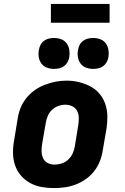

<svg xmlns="http://www.w3.org/2000/svg" viewBox="-20 -953 640 981"><path d="M256 8Q224 8 192.5 2.5Q161 -3 134 -18Q107 -33 87 -56Q67 -79 57 -108.5Q47 -138 46.5 -170.5Q46 -203 52 -235L70 -345Q74 -373 84.5 -400Q95 -427 113.5 -450.5Q132 -474 156.5 -491.5Q181 -509 208.5 -519.5Q236 -530 263.5 -535.5Q291 -541 320 -541Q352 -541 383 -533.5Q414 -526 441 -512Q468 -498 488 -474.5Q508 -451 518 -421.5Q528 -392 528.5 -359.5Q529 -327 524 -295L505 -185Q501 -157 490.5 -130Q480 -103 462 -79.5Q444 -56 419.5 -38.5Q395 -21 367.5 -10.5Q340 0 312 4Q284 8 256 8ZM259 -112Q277 -112 295.5 -118Q314 -124 328.5 -137.5Q343 -151 351 -168.5Q359 -186 362 -204L380 -314Q383 -333 382.5 -352Q382 -371 374 -386.5Q366 -402 349.5 -410Q333 -418 314 -418Q296 -418 278 -411.5Q260 -405 246 -392Q232 -379 224.5 -361.5Q217 -344 214 -326L195 -216Q192 -197 192.5 -178.5Q193 -160 200.5 -144Q208 -128 224 -120Q240 -112 259 -112ZM456 -601Q437 -601 419.5 -607.5Q402 -614 391.5 -628.5Q381 -643 378 -661.5Q375 -680 379 -699Q381 -712 387.5 -724.5Q394 -737 405.5 -745Q417 -753 430 -756Q443 -759 456 -759Q475 -759 492.5 -752.5Q510 -746 520.5 -731.5Q531 -717 534 -698.5Q537 -680 534 -661Q532 -648 525 -635.5Q518 -623 507 -615Q496 -607 482.5 -604Q469 -601 456 -601ZM256 -601Q237 -601 219.5 -607.5Q202 -614 191.5 -628.5Q181 -643 178 -661.5Q175 -680 179 -699Q181 -712 187.5 -724.5Q194 -737 205.5 -745Q217 -753 230 -756Q243 -759 256 -759Q275 -759 292.5 -752.5Q310 -746 320.5 -731.5Q331 -717 334 -698.5Q337 -680 334 -661Q332 -648 325 -635.5Q318 -623 307 -615Q296 -607 282.5 -604Q269 -601 256 -601ZM540 -837H240V-933H540Z"/></svg>

Font: Iosevka Curly HvExObl
Style: Regular
Weight: 900
Width: 7
Italic angle: -9°
Monospace: yes
Designer: Belleve Invis
Foundry: Belleve Invis
Version: Version 11.1.0; ttfautohint (v1.8.3)